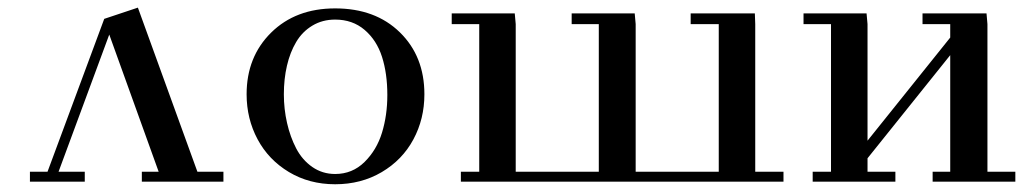

<svg xmlns="http://www.w3.org/2000/svg" viewBox="-20 -474 2689 501"><path d="M58.1 0V-25.9H104L252 -424.8L339.8 -454.1L495.1 -25.9H563V0H350.1V-25.9H394L265.1 -383.8L132.8 -25.9H201.2V0Z M623.5 -228Q623.5 -325.7 687.5 -388.9Q751.5 -452.1 854.5 -452.1Q959.5 -452.1 1023.4 -389.6Q1087.4 -327.1 1087.4 -228Q1087.4 -163.6 1058.6 -110.1Q1029.8 -56.6 976.1 -24.9Q922.4 6.8 854.5 6.8Q787.1 6.8 733.9 -25.1Q680.7 -57.1 652.1 -110.6Q623.5 -164.1 623.5 -228ZM720.7 -228Q720.7 -189.5 729 -153.1Q737.3 -116.7 752.9 -86.7Q768.6 -56.6 794.9 -38.3Q821.3 -20 854.5 -20Q899.4 -20 931.2 -51.3Q962.9 -82.5 976.8 -127.9Q990.7 -173.3 990.7 -226.1Q990.7 -282.2 976.8 -325.7Q962.9 -369.1 931.4 -396Q899.9 -422.9 854.5 -422.9Q821.3 -422.9 795.2 -407.2Q769 -391.6 752.9 -364.5Q736.8 -337.4 728.8 -302.7Q720.7 -268.1 720.7 -228Z M1158.7 -411.1V-439H1323.2L1325.7 -411.1V-25.9H1542.5V-411.1H1471.7V-439H1636.2L1638.7 -411.1V-25.9H1855.5V-411.1H1782.2V-439H1949.7L1950.7 -411.1V-25.9H2024.4V0H1182.6V-25.9H1230.5V-411.1Z M2076.7 -411.1V-439H2241.2L2243.7 -411.1V-106.9L2459.5 -376V-411.1H2387.2V-439H2554.2L2556.6 -411.1V-25.9H2629.4V0H2413.6V-25.9H2459.5V-330.1L2243.7 -61V-25.9H2316.4V0H2100.6V-25.9H2148.4V-411.1Z"/></svg>

Font: Dehuti
Style: Bold
Weight: 700
Version: Version 1.2